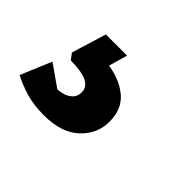

<svg xmlns="http://www.w3.org/2000/svg" viewBox="-196 -113 475 475"><g transform="rotate(45 42.0 125.0)"><path d="M-16 250Q-52 250 -79 242Q-106 234 -129 222L-95 141L-38 181Q-33 181 -21.5 178.5Q-10 176 0 167.5Q10 159 10 143Q10 107 -65 107L-77 91L-49 0H25L11 49Q55 56 82.5 79.5Q110 103 110 147Q110 189 77.5 219.5Q45 250 -16 250Z"/></g></svg>

Font: Kreon Light SemiBold
Style: Regular
Weight: 600
Version: Version 2.002